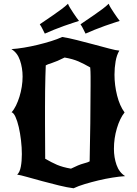

<svg xmlns="http://www.w3.org/2000/svg" viewBox="-20 -963 731 1028"><path d="M222 -113Q240 -103 255 -95Q270 -87 285.5 -80.5Q301 -74 319 -69Q337 -64 360 -60Q402 -81 427 -87.5Q452 -94 460 -99Q462 -196 463.5 -302.5Q465 -409 465 -505Q465 -530 465 -554.5Q465 -579 463 -602Q445 -612 430 -620Q415 -628 399.5 -634.5Q384 -641 366.5 -646Q349 -651 326 -655Q284 -634 258.5 -626Q233 -618 225 -613Q224 -588 223 -552.5Q222 -517 221.5 -476Q221 -435 221 -390Q221 -345 221 -302Q221 -257 221.5 -205Q222 -153 222 -113ZM42 -362Q55 -376 65.5 -397.5Q76 -419 84 -444.5Q92 -470 96.5 -498Q101 -526 101 -553Q101 -599 87 -640Q73 -681 41 -700Q72 -702 108.5 -708Q145 -714 182 -723Q219 -732 253 -742.5Q287 -753 313 -765Q346 -760 391.5 -748.5Q437 -737 482 -725Q527 -713 564.5 -703Q602 -693 619 -692Q605 -669 599 -634.5Q593 -600 593 -563Q593 -507 607 -451.5Q621 -396 647 -361Q622 -330 606 -276.5Q590 -223 590 -166Q590 -120 604 -80Q618 -40 650 -20Q619 -18 581.5 -12Q544 -6 506.5 3Q469 12 434 22.5Q399 33 374 45Q341 41 296 30Q251 19 206.5 7Q162 -5 125 -15.5Q88 -26 72 -28Q86 -41 91.5 -70.5Q97 -100 97 -138Q97 -173 92.5 -211.5Q88 -250 80.5 -282.5Q73 -315 63 -337Q53 -359 42 -362ZM193 -833Q203 -840 223 -853.5Q243 -867 265.5 -882.5Q288 -898 309.5 -914Q331 -930 344 -943Q347 -934 355 -921Q363 -908 372 -894.5Q381 -881 389.5 -869Q398 -857 403 -851Q394 -848 372 -841Q350 -834 323.5 -824.5Q297 -815 269.5 -804Q242 -793 220 -783Q211 -800 207 -809Q203 -818 193 -833ZM411 -833Q421 -840 441 -853.5Q461 -867 483.5 -882.5Q506 -898 527.5 -914Q549 -930 562 -943Q565 -934 573 -921Q581 -908 590 -894.5Q599 -881 607.5 -869Q616 -857 621 -851Q612 -848 590 -841Q568 -834 541.5 -824.5Q515 -815 487.5 -804Q460 -793 438 -783Q429 -800 425 -809Q421 -818 411 -833Z"/></svg>

Font: New Rocker
Style: Regular
Weight: 400
Designer: Pablo Impallari, Brenda Gallo, Rodrigo Fuenzalida
Foundry: Pablo Impallari, Brenda Gallo, Rodrigo Fuenzalida
Version: Version 1.000; ttfautohint (v0.93) -l 8 -r 50 -G 200 -x 14 -